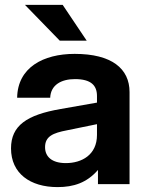

<svg xmlns="http://www.w3.org/2000/svg" viewBox="-20 -752 588 784"><path d="M380 0H509V-376C509 -472 436 -532 285 -532C156 -532 52 -476 50 -353H185C187 -405 230 -429 286 -429C352 -429 376 -403 376 -360V-333L228 -307C89 -283 25 -239 25 -146C25 -44 103 12 215 12C281 12 335 -6 380 -58ZM82 -732 224 -586H334L236 -732ZM164 -151C164 -195 196 -209 254 -220L376 -245V-201C376 -119 313 -86 249 -86C192 -86 164 -112 164 -151Z"/></svg>

Font: Aspekta 650
Style: Regular
Weight: 650
Designer: Ivo Dolenc
Version: Version 2.000